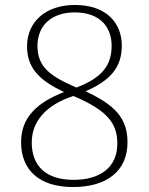

<svg xmlns="http://www.w3.org/2000/svg" viewBox="-20 -744 599 774"><path d="M275 10C408 10 494 -53 494 -170C494 -269 442 -321 325 -376C421 -418 471 -469 471 -560C471 -653 407 -724 282 -724C164 -724 89 -656 89 -557C89 -463 148 -416 238 -373C131 -331 65 -272 65 -171C65 -61 135 10 275 10ZM288 -391C185 -436 131 -472 131 -559C131 -642 189 -694 281 -694C390 -694 430 -628 430 -560C430 -479 390 -430 288 -391ZM277 -19C165 -19 108 -75 108 -170C108 -253 164 -321 276 -357C418 -297 453 -243 453 -165C453 -68 382 -19 277 -19Z"/></svg>

Font: Noto Serif Myanmar ExtraLight
Style: Regular
Weight: 200
Designer: Ben Mitchell and the Monotype Design Team
Foundry: Monotype Imaging Inc.
Version: Version 2.106